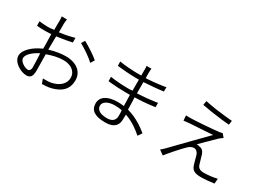

<svg xmlns="http://www.w3.org/2000/svg" viewBox="-34 -1514 3068 2274"><g transform="rotate(30 1500.0 -376.5)"><path d="M396 -88C396 -133 394 -223 393 -309C466 -335 536 -354 614 -354C710 -354 789 -304 789 -216C789 -120 708 -68 619 -50C591 -44 564 -44 536 -44H527C520 -44 514 -44 507 -44L530 19C564 18 602 17 648 7C781 -25 853 -96 853 -217C853 -333 759 -408 614 -408C547 -408 471 -396 392 -371V-412C392 -435 393 -462 393 -489V-499C394 -518 394 -537 394 -555C409 -557 423 -558 436 -560L447 -562C503 -570 557 -580 602 -590L601 -653C543 -636 472 -621 398 -612C400 -663 397 -707 398 -730C399 -754 402 -776 405 -792H333C336 -775 337 -748 337 -729C337 -711 335 -663 336 -610C307 -605 278 -602 254 -602C219 -602 188 -605 134 -610L135 -550C169 -546 201 -545 256 -545C278 -545 302 -546 331 -548C331 -540 331 -531 331 -523L332 -512V-502V-492C333 -461 334 -430 334 -404V-351C219 -302 121 -215 121 -134C121 -44 242 23 316 23C369 23 396 -1 396 -88ZM933 -537C886 -578 788 -642 718 -680L689 -633C753 -598 852 -532 901 -484L933 -537ZM182 -136C182 -185 247 -246 331 -286C335 -210 338 -136 338 -97C338 -64 323 -44 299 -44C257 -44 182 -90 182 -136Z M1571 -95C1571 -111 1574 -137 1573 -165C1676 -129 1756 -70 1816 -16L1854 -71C1798 -116 1699 -192 1565 -228C1564 -260 1563 -296 1562 -332V-342C1561 -359 1561 -376 1559 -393C1594 -394 1627 -395 1659 -398H1668C1723 -402 1775 -408 1833 -416V-476C1832 -475 1830 -475 1828 -475L1819 -473C1812 -472 1806 -471 1799 -470L1790 -469L1780 -468C1756 -465 1732 -462 1708 -459L1698 -458C1653 -454 1608 -450 1560 -448V-602C1612 -605 1661 -609 1708 -613L1718 -614L1727 -615C1740 -616 1753 -618 1765 -619L1775 -620C1792 -622 1809 -624 1825 -626L1827 -685C1824 -685 1821 -684 1817 -683L1807 -682C1806 -682 1804 -681 1802 -681L1793 -680L1783 -678C1768 -676 1753 -674 1739 -672L1729 -671C1709 -668 1690 -666 1670 -664L1660 -663C1635 -661 1610 -659 1585 -657H1575C1570 -657 1565 -656 1560 -656C1560 -685 1559 -712 1559 -725C1559 -755 1561 -770 1563 -787H1497C1499 -775 1499 -749 1499 -732V-656H1450C1419 -656 1378 -657 1337 -661H1326C1279 -665 1233 -670 1200 -676L1202 -617C1264 -610 1380 -600 1451 -600C1466 -600 1481 -600 1499 -600V-450C1480 -446 1460 -446 1441 -446C1373 -446 1268 -452 1196 -464L1197 -405C1228 -401 1264 -398 1301 -396L1312 -395C1314 -395 1315 -395 1317 -395L1328 -394C1368 -392 1408 -391 1441 -391H1497C1499 -346 1499 -288 1501 -240C1472 -245 1446 -246 1415 -246C1273 -246 1195 -190 1195 -101C1195 -6 1264 39 1406 39C1536 39 1571 -28 1571 -95ZM1253 -104C1253 -152 1307 -194 1407 -194C1441 -194 1472 -191 1504 -185C1507 -157 1507 -128 1507 -109C1507 -37 1456 -15 1398 -15C1302 -15 1260 -50 1254 -93L1253 -103V-104ZM1253 -102V-97V-100Z M2697 -728C2646 -732 2571 -739 2494 -750L2484 -751C2475 -752 2466 -754 2457 -755L2446 -757C2399 -764 2355 -772 2319 -780L2309 -723C2345 -716 2385 -709 2426 -703L2436 -701C2438 -701 2440 -701 2441 -701L2457 -698C2459 -698 2461 -698 2463 -697L2473 -696C2553 -684 2631 -675 2689 -671L2697 -728ZM2394 -190C2417 -212 2442 -226 2471 -226C2499 -226 2524 -204 2535 -170C2539 -156 2545 -135 2550 -115L2553 -104C2559 -83 2564 -63 2569 -49C2589 17 2633 33 2711 33C2765 33 2848 25 2890 18L2896 -51C2848 -39 2778 -29 2714 -29C2660 -29 2635 -49 2623 -87C2612 -121 2598 -174 2589 -204C2575 -245 2555 -269 2515 -273C2504 -278 2486 -278 2475 -279C2493 -298 2528 -332 2563 -367L2572 -375C2610 -413 2647 -450 2665 -467C2677 -477 2697 -492 2713 -504L2675 -548C2665 -544 2648 -541 2630 -539C2557 -529 2330 -513 2271 -512C2239 -511 2217 -511 2194 -513L2199 -444C2221 -447 2241 -449 2273 -452C2335 -457 2507 -467 2589 -472C2582 -465 2575 -458 2566 -450L2554 -437C2518 -401 2473 -355 2426 -307L2417 -298C2412 -292 2406 -286 2400 -280L2387 -267C2290 -167 2195 -69 2174 -48C2156 -29 2141 -18 2130 -9L2193 36C2212 11 2239 -21 2267 -53L2274 -62C2276 -63 2277 -65 2278 -66L2286 -75C2329 -124 2373 -170 2394 -190Z"/></g></svg>

Font: Glow Sans SC Normal
Style: Regular
Weight: 400
Designer: Ryoko NISHIZUKA (kana, bopomofo & ideographs); Paul D. Hunt (Latin, Greek & Cyrillic); Sandoll Communications, Soo-young
Version: Version 0.93